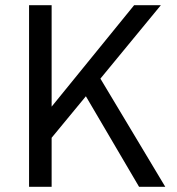

<svg xmlns="http://www.w3.org/2000/svg" viewBox="-20 -720 683 740"><path d="M92 -700H179V-309L497 -700H600L367 -417L617 0H516L311 -349L179 -189V0H92Z"/></svg>

Font: NT Somic
Style: Regular
Weight: 400
Designer: Ravid Balaliev — lead type designer, mastering
Michael Voronin — secret advisor, marketing
Ivan Kovalenko — best boy
Foundry: NT Type
Version: Version 0.7